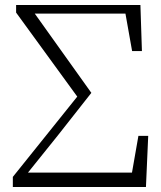

<svg xmlns="http://www.w3.org/2000/svg" viewBox="-20 -743 639 763"><path d="M31 0V-40L299 -374L298 -344L44 -693V-723H538L544 -540H505L473 -720L503 -689H307H112V-676L101 -713L343 -374L210 -205L71 -32L83 -74V-57H532L498 -20L530 -203H569L560 0Z"/></svg>

Font: Noto Serif TC
Style: Regular
Weight: 200
Designer: Ryoko NISHIZUKA 西塚涼子 (kana & ideographs); Frank Grießhammer (Latin, Greek & Cyrillic); Wenlong ZHANG 张文龙 (bopomofo); San
Foundry: Adobe
Version: Version 2.001;hotconv 1.1.0;makeotfexe 2.6.0